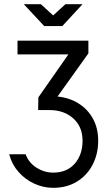

<svg xmlns="http://www.w3.org/2000/svg" viewBox="-20 -695 539 921"><path d="M163 -167 164 -228 308 -434H64V-500H404V-439L256 -232Q314 -226 358 -198Q402 -170 426.5 -124.5Q451 -79 451 -20Q451 44 424 95.5Q397 147 348.5 176.5Q300 206 235 206Q188 206 144.5 186Q101 166 69 130Q37 94 24 45H103Q118 86 155.5 109.5Q193 133 235 133Q301 133 338.5 90Q376 47 376 -20Q376 -87 331.5 -127Q287 -167 218 -167ZM192 -570 94 -675H176L235 -621L294 -675H376L279 -570Z"/></svg>

Font: Questrial
Style: Regular
Weight: 400
Designer: Joe Prince, Laura Meseguer
Foundry: Joe Prince, Laura Meseguer
Version: Version 2.000; ttfautohint (v1.8.3)